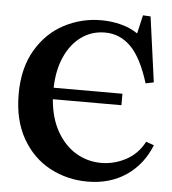

<svg xmlns="http://www.w3.org/2000/svg" viewBox="-55 -840 806 901"><g transform="rotate(5 348.0 -390.0)"><path d="M389 -750Q437 -750 482 -738.5Q527 -727 562 -703L582 -790L618 -788L660 -481L622 -473Q585 -592 533.5 -643Q482 -694 412 -694Q350 -694 301.5 -659.5Q253 -625 224.5 -562Q196 -499 194 -415H518V-361H195Q202 -273 237.5 -210.5Q273 -148 327.5 -115.5Q382 -83 446 -83Q507 -83 562 -112Q617 -141 648 -199L650 -200L686 -187Q649 -94 572 -42Q495 10 390 10Q294 10 212.5 -33.5Q131 -77 82 -163Q33 -249 33 -371Q33 -494 83.5 -579.5Q134 -665 215.5 -707.5Q297 -750 389 -750Z"/></g></svg>

Font: Minipax
Style: Bold
Weight: 600
Designer: Raphaël Ronot, Igor Stepanchenko (Cyrillic)
Foundry: steppetype
Version: Version 1.002